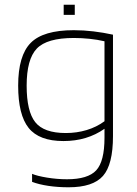

<svg xmlns="http://www.w3.org/2000/svg" viewBox="-20 -632 579 814"><path d="M271 162Q225 162 185 156Q145 150 116 139V105Q137 114 179.5 121Q222 128 264 128Q353 128 388 90Q423 52 423 -48V-86Q386 -60 342.5 -47Q299 -34 249 -34Q146 -34 101.5 -89.5Q57 -145 57 -269Q57 -396 110 -450Q163 -504 293 -504Q334 -504 376 -499Q418 -494 459 -485V-55Q459 66 416.5 114Q374 162 271 162ZM293 -471Q179 -471 136 -426Q93 -381 93 -269Q93 -160 129.5 -114Q166 -68 259 -68Q305 -68 347 -80.5Q389 -93 423 -118V-457Q393 -464 359.5 -467.5Q326 -471 293 -471ZM297 -569H250V-612H297Z"/></svg>

Font: Blinker ExtraLight
Style: Regular
Weight: 200
Designer: Juergen Huber
Foundry: supertype
Version: Version 1.017;hotconv 1.0.117;makeotfexe 2.5.65602